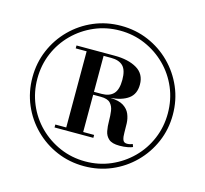

<svg xmlns="http://www.w3.org/2000/svg" viewBox="-109 -884 1089 1018"><g transform="rotate(15 435.0 -375.0)"><path d="M435 10Q355 10 285.2 -19.8Q215.5 -49.5 162.5 -102.5Q109.5 -155.5 79.8 -225.2Q50 -295 50 -375Q50 -455 79.8 -524.8Q109.5 -594.5 162.5 -647.5Q215.5 -700.5 285.2 -730.2Q355 -760 435 -760Q515 -760 584.8 -730.2Q654.5 -700.5 707.5 -647.5Q760.5 -594.5 790.5 -524.8Q820.5 -455 820.5 -375Q820.5 -295 790.5 -225.2Q760.5 -155.5 707.5 -102.5Q654.5 -49.5 584.8 -19.8Q515 10 435 10ZM435 -16Q509.5 -16 574.2 -44Q639 -72 688.5 -121.2Q738 -170.5 765.5 -235.8Q793 -301 793 -375Q793 -449.5 765.5 -514.5Q738 -579.5 688.5 -628.8Q639 -678 574.2 -706Q509.5 -734 435 -734Q361 -734 296 -706Q231 -678 181.5 -628.8Q132 -579.5 104.5 -514.5Q77 -449.5 77 -375Q77 -301 104.5 -235.8Q132 -170.5 181.5 -121.2Q231 -72 296 -44Q361 -16 435 -16ZM589 -143.5Q548 -143.5 529.8 -159.8Q511.5 -176 506.8 -201.5Q502 -227 502 -255.8Q502 -284.5 498.5 -310.2Q495 -336 479.5 -352.2Q464 -368.5 427 -368.5H385V-164H445V-148H232V-164H292V-582H232V-598H442Q516.5 -598 563.5 -570.5Q610.5 -543 610.5 -484.5Q610.5 -432.5 575.5 -406.8Q540.5 -381 477.5 -376Q525.5 -374.5 550.2 -358.5Q575 -342.5 585 -318.5Q595 -294.5 596 -267.8Q597 -241 596.8 -217.5Q596.5 -194 601.8 -179Q607 -164 625 -164Q635 -164 642 -166Q649 -168 655.5 -170.5L661 -155.5Q654 -151.5 634.2 -147.5Q614.5 -143.5 589 -143.5ZM385 -384.5H427Q470 -384.5 492 -407.8Q514 -431 514 -484.5Q514 -538 492 -560Q470 -582 427 -582H385Z"/></g></svg>

Font: Bodoni Moda SC 9pt
Style: Bold
Weight: 700
Designer: Owen Earl
Foundry: indestructible type
Version: Version 2.005